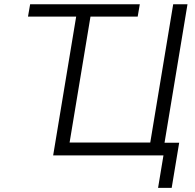

<svg xmlns="http://www.w3.org/2000/svg" viewBox="-20 -748 937 924"><path d="M114.7 -668 125 -727.5H652.8L642.6 -668ZM761.7 0H235.8L356.4 -727.5H425.3L314.9 -62H703.1L813.5 -727.5H882.3ZM740.7 156.2 766.6 0H724.6L734.9 -61H842.3L806.2 156.2Z"/></svg>

Font: Inter 17pt Light
Style: Italic
Weight: 300
Italic angle: -9.3988°
Version: Version 4.001;git-66647c0bb